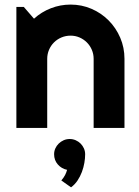

<svg xmlns="http://www.w3.org/2000/svg" viewBox="-20 -553 602 830"><path d="M184.1 0H50.8V-522.9H83L127 -472.2Q159.2 -501.5 200 -517.3Q240.7 -533.2 285.2 -533.2Q333 -533.2 375.5 -514.9Q418 -496.6 449.7 -464.6Q481.4 -432.6 499.8 -389.9Q518.1 -347.2 518.1 -298.8V0H384.8V-298.8Q384.8 -319.3 377 -337.6Q369.1 -356 355.5 -369.6Q341.8 -383.3 323.7 -391.1Q305.7 -398.9 285.2 -398.9Q264.2 -398.9 245.6 -391.1Q227.1 -383.3 213.4 -369.6Q199.7 -356 191.9 -337.6Q184.1 -319.3 184.1 -298.8ZM348.1 113.8Q348.1 131.3 344.7 151.1Q341.3 170.9 334 190.4Q326.7 210 315.2 227.3Q303.7 244.6 287.1 256.8L245.1 227.1Q255.9 214.4 261.5 203.4Q267.1 192.4 270 181.2Q246.1 176.3 230 158Q213.9 139.6 213.9 113.8Q213.9 100.6 219.2 88.6Q224.6 76.7 233.9 67.6Q243.2 58.6 255.4 53.2Q267.6 47.9 281.2 47.9Q294.9 47.9 307.1 53.2Q319.3 58.6 328.4 67.6Q337.4 76.7 342.8 88.6Q348.1 100.6 348.1 113.8Z"/></svg>

Font: Righteous
Style: Regular
Weight: 400
Version: Version 1.000